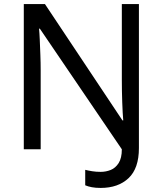

<svg xmlns="http://www.w3.org/2000/svg" viewBox="-20 -734 800 944"><path d="M475 190Q450 190 431.5 186.5Q413 183 399 177V101Q415 105 434 108Q453 111 475 111Q501 111 524.5 101.5Q548 92 563.5 67.5Q579 43 579 0L176 -593H172Q174 -574 175.5 -539Q177 -504 178.5 -464Q180 -424 180 -387V0H97V-714H201L582 -142H586Q583 -174 581 -230.5Q579 -287 579 -342V-714H663V-6Q663 94 612 142Q561 190 475 190Z"/></svg>

Font: Noto Sans Tifinagh APT
Style: Regular
Weight: 400
Designer: JamraPatel
Foundry: JamraPatel LLC
Version: Version 2.006; ttfautohint (v1.8.4.7-5d5b)